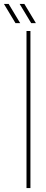

<svg xmlns="http://www.w3.org/2000/svg" viewBox="-75 -958 235 978"><path d="M60 0V-800H80V0ZM4 -840 -55 -938H-31L28 -840ZM84 -840 25 -938H49L108 -840Z"/></svg>

Font: Big Shoulders Stencil Display Thin Thin
Style: Regular
Weight: 250
Version: Version 2.001